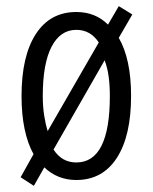

<svg xmlns="http://www.w3.org/2000/svg" viewBox="-20 -574 496 624"><path d="M90 30 47 2 89 -73Q70 -107 60 -154.5Q50 -202 50 -262Q50 -392 96.5 -463.5Q143 -535 228 -535Q290 -535 331 -494L366 -554L410 -527L366 -451Q406 -382 406 -262Q406 -132 359.5 -60.5Q313 11 228 11Q167 11 124 -30ZM135 -148 301 -436Q274 -477 228 -477Q176 -477 147.5 -422Q119 -367 119 -262Q119 -228 123.5 -199Q128 -170 135 -148ZM228 -46Q337 -46 337 -262Q337 -297 333 -326Q329 -355 320 -378L154 -88Q181 -46 228 -46Z"/></svg>

Font: Ubuntu Sans Condensed
Style: Regular
Weight: 400
Width: 3
Designer: Dalton Maag Ltd
Foundry: Dalton Maag Ltd
Version: Version 1.006; ttfautohint (v1.8.4.7-5d5b)